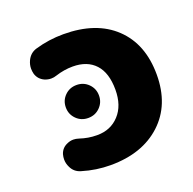

<svg xmlns="http://www.w3.org/2000/svg" viewBox="-103 -662 757 754"><g transform="rotate(-20 276.0 -284.5)"><path d="M74.2 -115.2Q82 -139.6 105.5 -149.4Q118.2 -155.3 131.8 -155.3Q142.6 -155.3 154.3 -151.4Q189.5 -139.6 224.6 -139.6Q225.6 -139.6 227.5 -139.6Q283.2 -139.6 318.8 -178.2Q354.5 -216.8 354.5 -283.2Q354.5 -353.5 321.3 -389.6Q288.1 -425.8 227.5 -425.8Q191.4 -425.8 155.3 -414.1Q144.5 -410.2 132.8 -410.2Q119.1 -410.2 105.5 -416Q82 -426.8 74.2 -451.2Q71.3 -462.9 71.3 -473.6Q71.3 -490.2 79.1 -506.8Q91.8 -533.2 119.1 -541Q175.8 -557.6 236.3 -557.6Q373 -557.6 450.2 -484.4Q527.3 -411.1 527.3 -283.2Q527.3 -157.2 448.2 -84Q369.1 -10.7 236.3 -10.7Q175.8 -10.7 118.2 -28.3Q90.8 -36.1 79.1 -61.5Q71.3 -77.1 71.3 -93.8Q71.3 -104.5 74.2 -115.2ZM216.8 -214.8Q187.5 -214.8 167.5 -234.9Q147.5 -254.9 147.5 -283.7Q147.5 -312.5 167.5 -332.5Q187.5 -352.5 216.8 -352.5Q246.1 -352.5 266.1 -332.5Q286.1 -312.5 286.1 -283.7Q286.1 -254.9 266.1 -234.9Q246.1 -214.8 216.8 -214.8Z"/></g></svg>

Font: Gen Jyuu GothicX Heavy
Style: Bold
Weight: 900
Designer: [Source Han Sans]
Ryoko NISHIZUKA  (kana & ideographs); Paul D. Hunt (Latin, Greek & Cyrillic); Wenlong ZHANG  (bopomofo
Version: Version 1.002.20150607